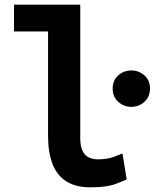

<svg xmlns="http://www.w3.org/2000/svg" viewBox="-20 -791 663 823"><path d="M368 12Q305 12 264.5 -13.5Q224 -39 205 -88.5Q186 -138 186 -209V-656H40V-771H324V-199Q324 -164 334 -144Q344 -124 361 -116Q378 -108 399 -108Q440 -108 468.5 -119Q497 -130 505 -133L523 -22Q516 -18 477 -3Q438 12 368 12ZM543 -333Q511 -333 487 -354.5Q463 -376 463 -411Q463 -447 487 -468Q511 -489 543 -489Q575 -489 599 -468Q623 -447 623 -412Q623 -376 599 -354.5Q575 -333 543 -333Z"/></svg>

Font: Ubuntu Sans Mono
Style: Regular
Weight: 400
Monospace: yes
Designer: Dalton Maag Ltd
Foundry: Dalton Maag Ltd
Version: Version 1.006